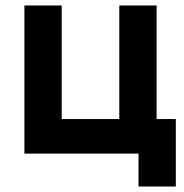

<svg xmlns="http://www.w3.org/2000/svg" viewBox="-20 -560 671 700"><path d="M621 120V-126H551V-540H415V-126H205V-540H69V0H485V120Z"/></svg>

Font: Vela Sans ExtBd
Style: Regular
Weight: 800
Designer: Principal design: Mikhail Sharanda - project Manrope.
Design modification: Ravid Balaliev
Foundry: Mikhail Sharanda
Version: Version 1.001